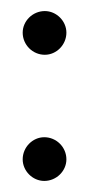

<svg xmlns="http://www.w3.org/2000/svg" viewBox="-20 -438 161 347"><path d="M61 -339C82 -339 100 -357 100 -379C100 -400 82 -418 61 -418C39 -418 21 -400 21 -379C21 -357 39 -339 61 -339ZM100 -150C100 -172 82 -190 60 -190C39 -190 21 -172 21 -150C21 -129 39 -111 60 -111C82 -111 100 -129 100 -150Z"/></svg>

Font: Advent Pro
Style: Medium
Weight: 500
Designer: Andreas Kalpakidis
Foundry: Andreas Kalpakidis
Version: Version 2.002 2008